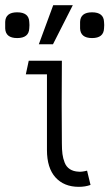

<svg xmlns="http://www.w3.org/2000/svg" viewBox="-77 -703 420 736"><path d="M225.1 13.2Q168.5 13.2 135.7 -22.9Q103 -59.1 103 -127.9V-418H22L33.2 -470.2H160.2Q158.7 -295.4 160.2 -153.8Q160.2 -129.4 162.4 -112.5Q164.6 -95.7 170.9 -79.6Q177.2 -63.5 190.7 -54.7Q204.1 -45.9 224.1 -44.9Q235.4 -43.5 256.8 -48.8L270 5.9Q250 13.2 225.1 13.2ZM-57.1 -594.2V-619.1Q-55.7 -655.8 -11.2 -655.8Q33.7 -655.8 35.2 -619.1Q36.6 -607.4 35.2 -594.2Q33.7 -557.1 -11.2 -557.1Q-55.7 -557.1 -57.1 -594.2ZM71.8 -533.2 127 -683.1H202.1L126 -533.2ZM230 -594.2V-619.1Q231.4 -655.8 275.9 -655.8Q320.3 -655.8 321.8 -619.1Q323.2 -607.4 321.8 -594.2Q320.3 -557.1 275.9 -557.1Q231.4 -557.1 230 -594.2Z"/></svg>

Font: Kreadon Light
Style: Regular
Weight: 300
Designer: kohakuno
Foundry: StudioGnu
Version: Version 1.000;Glyphs 3.1.2 (3151)